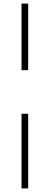

<svg xmlns="http://www.w3.org/2000/svg" viewBox="-20 -800 259 1070"><path d="M100 -780V-409H137V-780ZM100 -166V250H137V-166Z"/></svg>

Font: Bodoni* 06
Style: Bold
Weight: 700
Version: Version 2.2